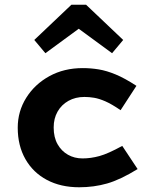

<svg xmlns="http://www.w3.org/2000/svg" viewBox="-20 -778 654 812"><path d="M337 -368Q299 -368 269.5 -351.5Q240 -335 223.5 -306Q207 -277 207 -239Q207 -197 223.5 -168Q240 -139 267.5 -123.5Q295 -108 329 -108Q364 -108 400.5 -118Q437 -128 497 -161L562 -63Q489 -18 433 -2Q377 14 315 14Q237 14 178.5 -17Q120 -48 87.5 -105Q55 -162 55 -238Q55 -307 91 -364.5Q127 -422 189 -456Q251 -490 330 -490Q364 -490 397.5 -484.5Q431 -479 469.5 -463Q508 -447 557 -415L490 -312Q452 -338 425.5 -349.5Q399 -361 378 -364.5Q357 -368 337 -368ZM125 -609 282 -758H321L322 -663L172 -553ZM501 -609 454 -553 304 -663 305 -758H344Z"/></svg>

Font: Intel One Mono Light
Style: Regular
Weight: 300
Monospace: yes
Designer: Fred Shallcrass
Foundry: Frere-Jones Type LLC
Version: Version 1.004